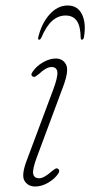

<svg xmlns="http://www.w3.org/2000/svg" viewBox="-20 -672 329 699"><path d="M123 -23Q140 -23 168.5 -48.5Q174.5 -53 180 -56.8Q185.5 -60.5 190.5 -58Q200 -52.5 192 -40Q180 -21.5 156 -7.2Q132 7 108 7Q82 7 69.2 -13.8Q56.5 -34.5 78.5 -91L173.5 -345Q191 -392 188.8 -410Q186.5 -428 167.5 -428Q148.5 -428 121.5 -402.5Q115.5 -398 110.2 -394.2Q105 -390.5 100 -393Q89.5 -398 99 -411Q113 -432 137.2 -445.5Q161.5 -459 183 -459Q208.5 -459 220.2 -437.5Q232 -416 210.5 -358.5L115 -102Q97.5 -55.5 100.8 -39.2Q104 -23 123 -23ZM218.7 -615.5Q192.1 -615.5 170.4 -596.5Q148.6 -577.5 130.5 -535Q126.9 -527.5 122.9 -527.5Q117.2 -527.5 119.2 -536Q131.3 -587 160.5 -619.5Q189.7 -652 226.3 -652Q262.9 -652 278.6 -619.5Q294.3 -587 285.5 -536Q283.5 -527.5 278.2 -527.5Q274.2 -527.5 273.8 -535Q273 -577.5 259.3 -596.5Q245.6 -615.5 218.7 -615.5Z"/></svg>

Font: Fraunces 9pt Soft Thin
Style: Italic
Weight: 100
Italic angle: -16°
Version: Version 1.000;[b76b70a41]